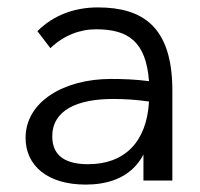

<svg xmlns="http://www.w3.org/2000/svg" viewBox="-20 -487 540 518"><path d="M211 11C264 11 332 -3 367 -70V0H445V-243C445 -415 365 -467 244 -467C181 -467 124 -446 81 -403L116 -357C151 -391 195 -408 239 -408C327 -408 374 -374 382 -268C344 -273 310 -274 279 -274C153 -274 49 -213 49 -115C49 -41 107 11 211 11ZM121 -119C121 -190 189 -220 285 -220C315 -220 350 -218 382 -213C376 -104 316 -44 218 -44C163 -44 121 -62 121 -119Z"/></svg>

Font: Inconsolata
Style: Regular
Weight: 400
Monospace: yes
Designer: Raph Levien, Cyreal, Brenton Simpson
Foundry: Raph Levien, Cyreal, Google
Version: Version 3.100